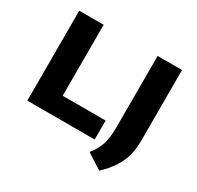

<svg xmlns="http://www.w3.org/2000/svg" viewBox="-157 -777 1128 1100"><g transform="rotate(30 407.5 -227.0)"><path d="M67.5 0V-595H229V-125.5H513V0ZM625 141.5 523 76.5Q547 46.5 560.8 17.5Q574.5 -11.5 580.2 -44.8Q586 -78 586 -121.5V-595H747.5V-125Q747.5 -74.5 735.8 -30Q724 14.5 697.2 56.5Q670.5 98.5 625 141.5Z"/></g></svg>

Font: Encode Sans SC
Style: Bold
Weight: 700
Version: Version 3.002